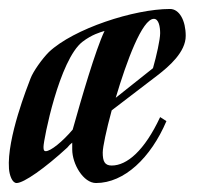

<svg xmlns="http://www.w3.org/2000/svg" viewBox="-69 -401 456 428"><path d="M145 7C208 7 267 -49 302 -131L288 -140C253 -65 214 -32 180 -32C164 -32 160 -42 160 -61C160 -73 168 -111 180 -155L282 -233C308 -253 345 -285 345 -321C345 -355 331 -381 310 -381C230 -381 95 -337 40 -285C25 -270 5 -242 -1 -226C-7 -210 -54 -93 -49 -25C-48 -11 -42 7 -32 7C-16 7 31 -26 81 -72C84 -76 88 -80 92 -83V-68C92 -35 117 7 145 7ZM33 -64C28 -64 28 -69 28 -74C28 -89 63 -268 115 -308C136 -324 154 -329 164 -332C144 -290 112 -180 93 -112C70 -85 44 -64 33 -64ZM274 -359C285 -359 288 -341 288 -327C288 -313 280 -277 272 -249L189 -183C213 -264 248 -359 274 -359Z"/></svg>

Font: Romanesco
Style: Regular
Weight: 400
Designer: Astigmatic (AOETI)
Foundry: Astigmatic (AOETI)
Version: Version 1.000